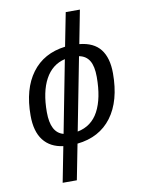

<svg xmlns="http://www.w3.org/2000/svg" viewBox="-100 -793 799 1068"><g transform="rotate(-10 300.0 -259.0)"><path d="M165.5 207.5 204.6 7.3Q131.8 -2 93.3 -51.8Q54.7 -101.6 54.7 -191.4Q54.7 -341.3 121.1 -430.9Q187.5 -520.5 310.1 -535.6L347.2 -724.6H427.2L390.6 -536.1Q471.2 -528.3 509 -479.7Q546.9 -431.2 546.9 -343.8Q546.9 -188 478.8 -96.9Q410.6 -5.9 284.7 7.3L245.6 207.5ZM454.6 -339.4Q454.6 -399.9 435.5 -431.4Q416.5 -462.9 377.4 -470.2L297.4 -58.6Q377.4 -74.2 416 -146.7Q454.6 -219.2 454.6 -339.4ZM147 -194.3Q147 -77.6 217.8 -59.6L296.9 -467.8Q223.6 -450.7 185.3 -380.1Q147 -309.6 147 -194.3Z"/></g></svg>

Font: Cousine
Style: Italic
Weight: 400
Italic angle: -12°
Monospace: yes
Designer: Steve Matteson
Foundry: Monotype Imaging Inc.
Version: Version 1.21